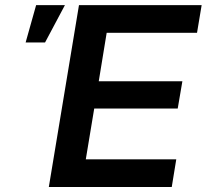

<svg xmlns="http://www.w3.org/2000/svg" viewBox="-20 -748 827 768"><path d="M175.3 0 295.9 -727.5H786.6L768.1 -616.7H406.7L375 -422.9H709.5L690.9 -314H356.9L323.2 -110.8H685.1L667 0ZM82.5 -578.1 124.5 -727.5H239.7L160.2 -578.1Z"/></svg>

Font: Inter 24pt SemiBold
Style: Italic
Weight: 600
Italic angle: -9.3988°
Designer: Rasmus Andersson
Foundry: rsms
Version: Version 4.001;git-66647c0bb